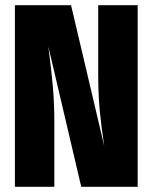

<svg xmlns="http://www.w3.org/2000/svg" viewBox="-20 -715 584 735"><path d="M507 0H291L165 -537L168 -513Q177 -444 182.5 -381.5Q188 -319 188 -244V0H37V-695H252L379 -156Q368 -228 362 -290.5Q356 -353 356 -431V-695H507Z"/></svg>

Font: Fira Sans Extra Condensed ExtraBold
Style: Regular
Weight: 800
Width: 1
Designer: Carrois Corporate & Edenspiekermann AG
Foundry: Carrois Corporate GbR & Edenspiekermann AG
Version: Version 4.203